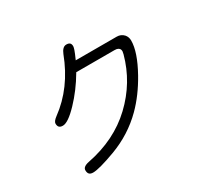

<svg xmlns="http://www.w3.org/2000/svg" viewBox="-165 -988 1329 1262"><g transform="rotate(-30 500.0 -356.5)"><path d="M504.9 -732.4Q504.9 -748.5 497.1 -756.3Q488.8 -764.6 470.7 -764.6Q455.1 -764.6 443.4 -752.9Q431.6 -741.2 423.3 -720.2Q342.8 -508.3 179.7 -389.2Q149.4 -366.7 149.4 -349.6Q149.4 -331.1 158.2 -322.3Q167 -313.5 185.5 -313.5Q225.6 -313.5 301 -392.6Q376.5 -471.7 434.6 -570.8L436.5 -574.2H727.5Q759.3 -574.2 766.6 -554.2Q768.6 -548.3 768.6 -542V-541.5L764.6 -520.5Q713.9 -334.5 571.5 -199.7Q429.2 -64.9 213.4 -22.5Q186 -17.1 174.3 -5.4Q166 2.9 166 14.6Q166 34.2 175.3 43.5Q184.6 52.7 204.1 52.7Q249.5 52.7 377.9 5.4Q525.4 -49.3 633.3 -157.2Q713.9 -237.8 778.3 -353Q853.5 -488.3 853.5 -574.2Q853.5 -601.1 836.9 -620.6Q815.4 -643.6 784.2 -643.6H472.7Q492.7 -688 498.8 -706.5Q504.9 -725.1 504.9 -732.4Z"/></g></svg>

Font: YuPearl-Light
Style: Light
Weight: 300
Designer: Max Yao
Foundry: Max-Everyday
Version: Version 1.011; ttfautohint (v1.8.3)